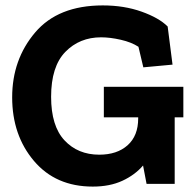

<svg xmlns="http://www.w3.org/2000/svg" viewBox="-20 -680 722 710"><path d="M658 -246H626V0H522L509 -68Q479 -33 432.5 -11.5Q386 10 323 10Q186 10 105.5 -85Q25 -180 25 -320Q25 -460 110 -560Q195 -660 360 -660Q439 -660 503.5 -637Q568 -614 600 -582L618 -441L510 -431L492 -507Q466 -524 426.5 -533Q387 -542 354 -542Q274 -542 221.5 -488Q169 -434 169 -322Q169 -214 218.5 -161Q268 -108 347 -108Q413 -108 452 -143Q491 -178 491 -242V-246H364V-359H658Z"/></svg>

Font: Zilla Slab Bold
Style: Bold
Weight: 700
Designer: Typotheque.com
Foundry: Typotheque type foundry
Version: Version 1.1; 2017; ttfautohint (v1.6)